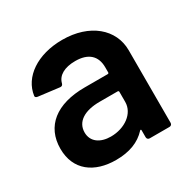

<svg xmlns="http://www.w3.org/2000/svg" viewBox="-124 -642 770 772"><g transform="rotate(-30 261.0 -255.5)"><path d="M257 -519C141 -519 58 -461 47 -380V-378C47 -374 51 -371 58 -370L155 -358H158C163 -358 167 -361 169 -368C177 -400 209 -419 260 -419C321 -419 352 -389 352 -337V-313C352 -310 350 -308 347 -308H240C108 -308 32 -247 32 -143C32 -43 104 8 204 8C266 8 313 -10 346 -46C347 -47 348 -48 349 -48C350 -48 352 -48 352 -44V-12C352 -5 357 0 364 0H456C463 0 468 -5 468 -12V-349C468 -447 384 -519 257 -519ZM233 -84C184 -84 149 -108 149 -151C149 -200 192 -228 263 -228H347C350 -228 352 -226 352 -223V-176C352 -123 298 -84 233 -84Z"/></g></svg>

Font: Barlow SemiBold Numbers
Style: Regular
Weight: 600
Designer: Jeremy Tribby
Foundry: Tribby Type
Version: Version 1.408